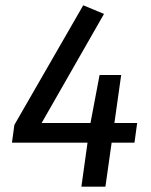

<svg xmlns="http://www.w3.org/2000/svg" viewBox="-20 -699 566 719"><path d="M33.8 -231.3 291.7 -679.2 369.5 -646.9 135.9 -238.4H493.6L483.6 -164.7H24.8ZM352.9 -418.1H433.8L374.8 0H284.8L315.8 -222.4Z"/></svg>

Font: Fira Sans Variable
Style: Italic
Weight: 397
Italic angle: -8°
Designer: Carrois Corporate & Edenspiekermann AG
Foundry: Carrois Corporate GbR & Edenspiekermann AG
Version: Version 4.202